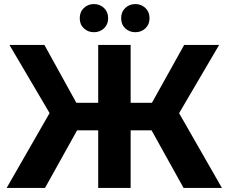

<svg xmlns="http://www.w3.org/2000/svg" viewBox="-20 -920 1119 940"><path d="M878.7 0 691.3 -337.1 828.3 -415.7 1066.4 0ZM12.6 0 251.1 -415.7 388.2 -337.1 200.4 0ZM242.9 -332.2 26.3 -700H197.4L390.6 -350ZM289 -282V-416.7H508.3V-282ZM460.8 0V-700H619.6V0ZM572.1 -282V-416.7H790.1V-282ZM837.1 -332.2 686.7 -350 881.6 -700H1052.8ZM642.6 -762.3Q613.6 -762.3 593.4 -781.1Q573.1 -800 573.1 -831Q573.1 -861.9 593.4 -881Q613.6 -900.1 642.6 -900.1Q671.5 -900.1 691.8 -881Q712.1 -861.9 712.1 -831Q712.1 -800 691.8 -781.1Q671.5 -762.3 642.6 -762.3ZM439.9 -762.3Q410.9 -762.3 390.7 -781.1Q370.4 -800 370.4 -831Q370.4 -861.9 390.7 -881Q410.9 -900.1 439.9 -900.1Q468.8 -900.1 489.1 -881Q509.4 -861.9 509.4 -831Q509.4 -800 489.1 -781.1Q468.8 -762.3 439.9 -762.3Z"/></svg>

Font: Montserrat Thin
Style: Regular
Weight: 100
Designer: Julieta Ulanovsky
Foundry: Julieta Ulanovsky
Version: Version 9.000